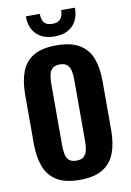

<svg xmlns="http://www.w3.org/2000/svg" viewBox="-109 -1091 794 1168"><g transform="rotate(-10 288.0 -507.5)"><path d="M287 11Q198 11 146 -21Q94 -53 71.5 -112.5Q49 -172 49 -255V-557Q49 -640 71.5 -699Q94 -758 146 -789Q198 -820 287 -820Q377 -820 429.5 -788.5Q482 -757 504.5 -698.5Q527 -640 527 -557V-255Q527 -172 504.5 -112.5Q482 -53 429.5 -21Q377 11 287 11ZM287 -108Q319 -108 334 -122.5Q349 -137 354 -161.5Q359 -186 359 -214V-597Q359 -625 354 -649Q349 -673 334 -687.5Q319 -702 287 -702Q257 -702 242 -687.5Q227 -673 222 -649Q217 -625 217 -597V-214Q217 -186 221.5 -161.5Q226 -137 241 -122.5Q256 -108 287 -108ZM288 -875Q217 -875 176.5 -914.5Q136 -954 136 -1026H222Q222 -990 237 -971.5Q252 -953 288 -953Q323 -953 338.5 -972Q354 -991 354 -1026H439Q439 -954 399 -914.5Q359 -875 288 -875Z"/></g></svg>

Font: Oswald SemiBold
Style: Regular
Weight: 600
Designer: Vernon Adams
Foundry: Vernon Adams
Version: Version 4.100; ttfautohint (v1.8.1.43-b0c9)